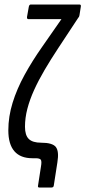

<svg xmlns="http://www.w3.org/2000/svg" viewBox="-20 -703 379 853"><path d="M154 130Q147 130 149 121L162 37Q166 14 161.5 7Q157 0 138 0H124Q71 0 44 -31Q17 -62 17 -124Q17 -185 36 -246.5Q55 -308 89 -370Q123 -432 168 -496L253 -618H106Q99 -618 100 -628L108 -673Q110 -683 117 -683H333Q341 -683 339 -673L333 -635Q332 -631 331 -628.5Q330 -626 327 -623L238 -488Q205 -438 178 -392Q151 -346 131.5 -303Q112 -260 101.5 -219.5Q91 -179 91 -140Q91 -102 108 -85.5Q125 -69 163 -69Q213 -69 228 -50Q243 -31 235 18L219 121Q218 130 209 130Z"/></svg>

Font: Sofia Sans Extra Condensed Medium
Style: Italic
Weight: 500
Italic angle: -9°
Version: Version 4.100